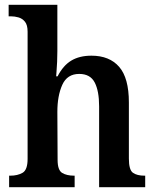

<svg xmlns="http://www.w3.org/2000/svg" viewBox="-20 -780 650 800"><path d="M18 0V-48H23Q53 -48 74 -60Q95 -72 95 -118V-648Q95 -676 84 -689.5Q73 -703 57 -707.5Q41 -712 26 -712H16V-760H219V-567Q219 -546 218 -522.5Q217 -499 215.5 -482Q214 -465 214 -462H220Q243 -507 277 -527.5Q311 -548 361 -548Q436 -548 476.5 -501.5Q517 -455 517 -353V-119Q517 -72 534 -60Q551 -48 582 -48H585V0H393V-337Q393 -401 374.5 -436.5Q356 -472 310 -472Q260 -472 239.5 -426.5Q219 -381 219 -314L220 -114Q220 -71 239 -59.5Q258 -48 289 -48H291V0Z"/></svg>

Font: Noto Serif Bengali SemiCondensed SemiBold
Style: Regular
Weight: 600
Width: 4
Designer: Juan Bruce, Universal Thirst, Indian Type Foundry and the Monotype Design Team.
Foundry: Monotype Imaging Inc.
Version: Version 2.003; ttfautohint (v1.8.4.7-5d5b)